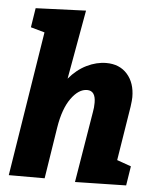

<svg xmlns="http://www.w3.org/2000/svg" viewBox="-55 -829 715 880"><g transform="rotate(5 302.5 -388.5)"><path d="M507 -112 572 -89 558 0 323 5 377 -322Q381 -342 381 -365Q381 -420 342 -420Q303 -420 268.5 -372Q234 -324 220 -236L183 0H18L124 -666L60 -684L74 -773L305 -782L248 -464Q284 -507 329 -529Q374 -551 419 -551Q480 -551 515.5 -511Q551 -471 551 -405Q551 -392 547 -362Z"/></g></svg>

Font: Bitter Pro ExtraBold
Style: Italic
Weight: 800
Italic angle: -9°
Designer: Sol Matas, and Bitter project Authors
Foundry: Sol Matas
Version: Version 1.010